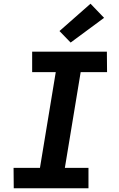

<svg xmlns="http://www.w3.org/2000/svg" viewBox="-20 -1013 640 1033"><path d="M456 0H54L53 -110H195L280 -625H153V-735H555L556 -625H414L329 -110H456ZM360 -784 300 -846 467 -993 540 -917Z"/></svg>

Font: Iosevka HT Extrabold Extended
Style: Italic
Weight: 800
Width: 7
Italic angle: -9°
Monospace: yes
Designer: Belleve Invis
Foundry: Belleve Invis
Version: Version 32.3.0; ttfautohint (v1.8.4)